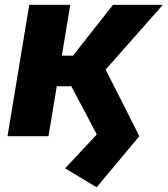

<svg xmlns="http://www.w3.org/2000/svg" viewBox="-20 -566 697 798"><path d="M381.8 212.4 250.5 133.8 382.3 -7.3 272.9 -213.9 411.6 -291.5 559.1 0ZM11.2 0 101.6 -545.9H272L181.6 0ZM177.2 -207.5 198.2 -334.5H283.2L449.7 -545.9H656.7L357.9 -207.5Z"/></svg>

Font: Inter ExtraBold
Style: Italic
Weight: 800
Italic angle: -9.3988°
Designer: Rasmus Andersson
Foundry: rsms
Version: Version 4.001;git-66647c0bb